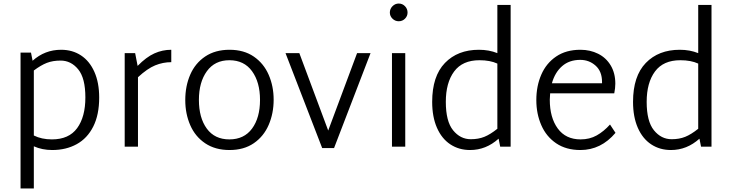

<svg xmlns="http://www.w3.org/2000/svg" viewBox="-20 -828 4134 1084"><path d="M540 -277Q540 -180 506.5 -113.5Q473 -47 413 -14Q353 19 275 19Q218 19 171 -2V236H96V-531H155L164 -485Q233 -547 325 -547Q389 -547 437.5 -515Q486 -483 513 -422Q540 -361 540 -277ZM462 -278Q462 -387 421.5 -436.5Q381 -486 322 -486Q278 -486 244.5 -473Q211 -460 171 -430V-63Q215 -41 273 -41Q369 -41 415.5 -104.5Q462 -168 462 -278Z M947 -477Q900 -477 856 -459Q812 -441 759 -392V0H684V-528H743L757 -456Q806 -506 851.5 -526.5Q897 -547 947 -547Z M1026 -263Q1026 -342 1054 -406.5Q1082 -471 1138.5 -509Q1195 -547 1276 -547Q1357 -547 1413 -508.5Q1469 -470 1497 -405.5Q1525 -341 1525 -265Q1525 -188 1497 -123Q1469 -58 1413 -19.5Q1357 19 1276 19Q1195 19 1138.5 -19Q1082 -57 1054 -121.5Q1026 -186 1026 -263ZM1448 -264Q1448 -364 1403 -426Q1358 -488 1275 -488Q1193 -488 1148 -426Q1103 -364 1103 -264Q1103 -163 1147.5 -102Q1192 -41 1275 -41Q1358 -41 1403 -102Q1448 -163 1448 -264Z M2072 -528 1866 8H1799L1592 -528H1670L1833 -91L1996 -528Z M2181 -757Q2181 -778 2196 -793Q2211 -808 2231 -808Q2252 -808 2266.5 -793Q2281 -778 2281 -757Q2281 -737 2266.5 -722.5Q2252 -708 2231 -708Q2211 -708 2196 -722.5Q2181 -737 2181 -757ZM2193 -528H2268V0H2193Z M2863 -800V0H2804L2795 -45Q2724 19 2634 19Q2571 19 2522.5 -13Q2474 -45 2447 -106.5Q2420 -168 2420 -253Q2420 -398 2492 -472.5Q2564 -547 2684 -547Q2741 -547 2788 -528V-800ZM2638 -42Q2681 -42 2714.5 -55.5Q2748 -69 2788 -101V-469Q2747 -488 2687 -488Q2591 -488 2544 -424.5Q2497 -361 2497 -253Q2497 -143 2538 -92.5Q2579 -42 2638 -42Z M3455 -78Q3373 19 3257 19Q3176 19 3120 -19Q3064 -57 3036 -121.5Q3008 -186 3008 -263Q3008 -342 3036 -406.5Q3064 -471 3120 -509Q3176 -547 3257 -547Q3312 -547 3357 -524.5Q3402 -502 3428 -458.5Q3454 -415 3454 -356Q3454 -331 3448 -301H3086Q3084 -277 3084 -265Q3084 -164 3129 -102.5Q3174 -41 3258 -41Q3309 -41 3349 -63.5Q3389 -86 3424 -125ZM3096 -358H3379V-365Q3379 -425 3342.5 -457.5Q3306 -490 3256 -490Q3194 -490 3153.5 -454.5Q3113 -419 3096 -358Z M3997 -800V0H3938L3929 -45Q3858 19 3768 19Q3705 19 3656.5 -13Q3608 -45 3581 -106.5Q3554 -168 3554 -253Q3554 -398 3626 -472.5Q3698 -547 3818 -547Q3875 -547 3922 -528V-800ZM3772 -42Q3815 -42 3848.5 -55.5Q3882 -69 3922 -101V-469Q3881 -488 3821 -488Q3725 -488 3678 -424.5Q3631 -361 3631 -253Q3631 -143 3672 -92.5Q3713 -42 3772 -42Z"/></svg>

Font: Martel Sans Light
Style: Regular
Weight: 300
Designer: Dan Reynolds and Mathieu Réguer
Foundry: Dan Reynolds and Mathieu Réguer
Version: Version 1.002; ttfautohint (v1.1) -l 5 -r 5 -G 72 -x 0 -D la